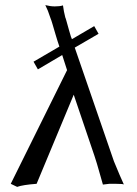

<svg xmlns="http://www.w3.org/2000/svg" viewBox="-20 -718 534 750"><path d="M348 -616 365 -586 272 -532 425 -88Q450 -27 464 3Q463 0 432 0Q420 0 407 0L382 3Q377 -13 368 -46Q359 -79 349 -109L268 -348L123 0Q69 4 47 12L22 0L242 -444L223 -503L128 -447L111 -477L212 -536Q205 -556 197.5 -581.5Q190 -607 185 -624Q180 -641 178 -645L167 -676L157 -698Q177 -693 194 -693Q215 -693 226 -697Q229 -673 235 -650Q236 -649 240 -634.5Q244 -620 249.5 -600.5Q255 -581 257 -575L261 -565Z"/></svg>

Font: Libertinus Sans
Style: Regular
Weight: 400
Designer: Philipp H. Poll
Foundry: Khaled Hosny
Version: Version 6.1